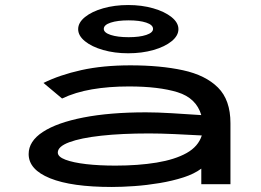

<svg xmlns="http://www.w3.org/2000/svg" viewBox="-20 -733 1040 764"><path d="M425 11Q265 11 179.5 -23.5Q94 -58 94 -120Q94 -171 150.5 -208Q207 -245 312 -265.5Q417 -286 561 -286Q605 -286 664 -282.5Q723 -279 781 -275Q761 -343 686.5 -366Q612 -389 493 -389Q413 -389 346 -377.5Q279 -366 227 -341L153 -403Q218 -435 303.5 -454Q389 -473 499 -473Q618 -473 708 -453.5Q798 -434 847.5 -384.5Q897 -335 897 -243V0H781V-62Q753 -41 709.5 -27Q666 -13 615 -4.5Q564 4 514.5 7.5Q465 11 425 11ZM210 -126Q210 -109 240.5 -97.5Q271 -86 322.5 -80Q374 -74 439 -74Q530 -74 603 -86Q676 -98 722.5 -124Q769 -150 783 -194Q731 -197 673.5 -199.5Q616 -202 573 -202Q464 -202 382.5 -193Q301 -184 255.5 -167Q210 -150 210 -126ZM490 -521Q436 -521 390.5 -534Q345 -547 318 -569Q291 -591 291 -617Q291 -643 318 -665Q345 -687 390.5 -700Q436 -713 490 -713Q544 -713 589.5 -700Q635 -687 662.5 -665Q690 -643 690 -617Q690 -591 663 -569Q636 -547 590.5 -534Q545 -521 490 -521ZM492 -585Q535 -585 562 -594Q589 -603 589 -618Q589 -634 562 -643Q535 -652 492 -652Q448 -652 420.5 -643Q393 -634 393 -618Q393 -603 420.5 -594Q448 -585 492 -585Z"/></svg>

Font: Inconsolata UltraExpanded SemiBold
Style: Regular
Weight: 600
Width: 9
Monospace: yes
Designer: Raph Levien, Cyreal, Brenton Simpson
Foundry: Raph Levien, Cyreal, Google
Version: Version 3.001; ttfautohint (v1.8.2.53-6de2)